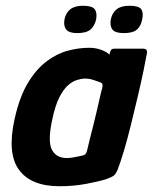

<svg xmlns="http://www.w3.org/2000/svg" viewBox="-20 -641 531 667"><path d="M187 6Q88 6 46 -51Q4 -108 31 -229Q48 -305 77 -353Q106 -401 142 -428Q178 -455 216 -465Q254 -475 290 -475Q314 -475 334 -467Q354 -459 360 -451L363 -462Q366 -469 369.5 -470.5Q373 -472 380 -472H477Q491 -472 491 -459Q487 -436 478.5 -395Q470 -354 458.5 -305.5Q447 -257 435 -208Q423 -159 410.5 -117Q398 -75 388 -50Q383 -38 376.5 -32Q370 -26 347 -18Q325 -11 280.5 -2.5Q236 6 187 6ZM212 -92Q223 -92 234 -94Q245 -96 254 -98Q263 -100 268 -101Q273 -102 276.5 -105.5Q280 -109 282 -116Q287 -138 293 -161.5Q299 -185 305 -209Q311 -233 316.5 -256.5Q322 -280 326.5 -300.5Q331 -321 336 -339Q337 -346 335 -350Q333 -354 328 -355Q318 -359 304 -363.5Q290 -368 275 -368Q263 -368 247 -363Q231 -358 215.5 -344Q200 -330 186 -302.5Q172 -275 162 -228Q145 -151 160 -121.5Q175 -92 212 -92ZM314 -574Q309 -551 294.5 -538.5Q280 -526 248 -526Q220 -526 210 -538.5Q200 -551 204 -574Q209 -597 224.5 -609Q240 -621 268 -621Q300 -621 309 -609Q318 -597 314 -574ZM474 -574Q470 -551 456 -538.5Q442 -526 410 -526Q380 -526 370.5 -538.5Q361 -551 365 -574Q370 -597 385.5 -609Q401 -621 430 -621Q462 -621 470.5 -609Q479 -597 474 -574Z"/></svg>

Font: Glory
Style: Bold Italic
Weight: 700
Italic angle: -12°
Version: Version 1.011